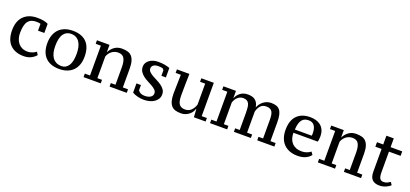

<svg xmlns="http://www.w3.org/2000/svg" viewBox="29 -1605 5495 2572"><g transform="rotate(20 2776.5 -319.5)"><path d="M482 -67Q461 -38 415.5 -13.5Q370 11 308 11Q242 11 192.5 -8.5Q143 -28 110 -63.5Q77 -99 61 -149.5Q45 -200 45 -262Q45 -395 115.5 -465Q186 -535 307 -535Q362 -535 398 -528Q434 -521 464 -506V-376H374V-472Q359 -481 314 -481Q276 -481 247 -470Q218 -459 198 -434Q178 -409 168 -367Q158 -325 158 -264Q158 -224 169 -187.5Q180 -151 202 -123.5Q224 -96 257.5 -80Q291 -64 336 -64Q360 -64 378.5 -69Q397 -74 411 -79.5Q425 -85 436 -92Q447 -99 457 -107Z M548 -262Q548 -328 567 -379Q586 -430 620.5 -464.5Q655 -499 704.5 -517Q754 -535 814 -535Q884 -535 934.5 -515.5Q985 -496 1017 -460.5Q1049 -425 1064.5 -374.5Q1080 -324 1080 -262Q1080 -196 1061.5 -145.5Q1043 -95 1008.5 -60.5Q974 -26 924.5 -8Q875 10 814 10Q746 10 696 -9.5Q646 -29 613 -64.5Q580 -100 564 -150Q548 -200 548 -262ZM661 -262Q661 -214 670 -173Q679 -132 699.5 -102Q720 -72 752.5 -54.5Q785 -37 832 -37Q891 -37 929 -91Q967 -145 967 -262Q967 -310 958 -351.5Q949 -393 929.5 -423.5Q910 -454 879.5 -471Q849 -488 805 -488Q739 -488 700 -434Q661 -380 661 -262Z M1776 0H1531V-50H1597V-301Q1597 -380 1573 -424Q1549 -468 1485 -468Q1457 -468 1433.5 -459Q1410 -450 1391.5 -435Q1373 -420 1359.5 -400Q1346 -380 1339 -358V-50H1405V0H1160V-50H1234V-475H1160V-525H1339V-421H1340Q1363 -469 1407.5 -502Q1452 -535 1515 -535Q1560 -535 1595 -525.5Q1630 -516 1653.5 -491Q1677 -466 1689.5 -424Q1702 -382 1702 -317V-50H1776Z M2127 -119Q2127 -146 2107 -166.5Q2087 -187 2057 -204.5Q2027 -222 1992 -239.5Q1957 -257 1927 -279.5Q1897 -302 1877 -332.5Q1857 -363 1857 -406Q1857 -435 1871 -458.5Q1885 -482 1908.5 -499Q1932 -516 1964 -525.5Q1996 -535 2032 -535Q2062 -535 2085 -533Q2108 -531 2127 -527.5Q2146 -524 2163 -519Q2180 -514 2198 -508V-373H2134V-452L2115 -474Q2102 -477 2087 -479Q2072 -481 2055 -481Q2007 -481 1983.5 -462.5Q1960 -444 1960 -416Q1960 -389 1980 -369Q2000 -349 2030 -331.5Q2060 -314 2095 -297Q2130 -280 2160 -258.5Q2190 -237 2210 -209Q2230 -181 2230 -142Q2230 -106 2213.5 -78Q2197 -50 2168.5 -30.5Q2140 -11 2101.5 -0.5Q2063 10 2020 10Q1972 10 1926.5 -2.5Q1881 -15 1855 -32V-163H1919V-87L1939 -66Q1952 -56 1970 -50Q1988 -44 2017 -44Q2065 -44 2096 -64Q2127 -84 2127 -119Z M2368 -208Q2368 -274 2371 -343Q2374 -412 2374 -475H2300V-525H2478Q2476 -447 2474.5 -375.5Q2473 -304 2473 -227Q2473 -186 2477.5 -154.5Q2482 -123 2494.5 -101Q2507 -79 2529 -68Q2551 -57 2585 -57Q2635 -57 2669 -89Q2703 -121 2721 -175V-475H2648V-525H2826V-50H2900V0H2733L2726 -114H2721Q2716 -93 2701.5 -71Q2687 -49 2665 -31Q2643 -13 2614 -1.5Q2585 10 2551 10Q2506 10 2472 0.5Q2438 -9 2415 -34Q2392 -59 2380 -101Q2368 -143 2368 -208Z M3545 0H3303V-50H3368V-293Q3368 -335 3364.5 -368Q3361 -401 3350.5 -423Q3340 -445 3320 -456.5Q3300 -468 3268 -468Q3244 -468 3224 -459.5Q3204 -451 3188 -436Q3172 -421 3160.5 -401.5Q3149 -382 3142 -360V-50H3207V0H2963V-50H3037V-475H2963V-525H3142V-419H3143Q3160 -468 3203.5 -501.5Q3247 -535 3310 -535Q3336 -535 3361.5 -530Q3387 -525 3408 -511Q3429 -497 3444.5 -472.5Q3460 -448 3466 -408Q3476 -433 3492.5 -456Q3509 -479 3531.5 -496.5Q3554 -514 3582 -524.5Q3610 -535 3643 -535Q3684 -535 3714.5 -525Q3745 -515 3765.5 -490.5Q3786 -466 3796 -423.5Q3806 -381 3806 -315V-50H3880V0H3636V-50H3701V-312Q3701 -349 3697 -378.5Q3693 -408 3682 -427.5Q3671 -447 3651 -457.5Q3631 -468 3598 -468Q3545 -468 3515.5 -435.5Q3486 -403 3473 -350V-50H3545Z M4398 -69Q4372 -32 4324.5 -10.5Q4277 11 4214 11Q4148 11 4097.5 -8.5Q4047 -28 4013 -63.5Q3979 -99 3961.5 -149.5Q3944 -200 3944 -262Q3944 -396 4011 -465.5Q4078 -535 4199 -535Q4239 -535 4277.5 -525Q4316 -515 4346 -492Q4376 -469 4394.5 -431Q4413 -393 4413 -337Q4413 -320 4411 -301Q4409 -282 4405 -261H4057Q4057 -217 4068.5 -181Q4080 -145 4103.5 -119Q4127 -93 4162 -78.5Q4197 -64 4245 -64Q4284 -64 4317.5 -77Q4351 -90 4371 -107ZM4195 -488Q4164 -488 4140.5 -479Q4117 -470 4100 -449Q4083 -428 4073 -393.5Q4063 -359 4060 -308H4301Q4302 -317 4302.5 -326.5Q4303 -336 4303 -344Q4303 -410 4276.5 -449Q4250 -488 4195 -488Z M5116 0H4871V-50H4937V-301Q4937 -380 4913 -424Q4889 -468 4825 -468Q4797 -468 4773.5 -459Q4750 -450 4731.5 -435Q4713 -420 4699.5 -400Q4686 -380 4679 -358V-50H4745V0H4500V-50H4574V-475H4500V-525H4679V-421H4680Q4703 -469 4747.5 -502Q4792 -535 4855 -535Q4900 -535 4935 -525.5Q4970 -516 4993.5 -491Q5017 -466 5029.5 -424Q5042 -382 5042 -317V-50H5116Z M5152 -525H5241V-650H5346V-525H5512V-461H5346V-169Q5346 -106 5362 -80Q5378 -54 5414 -54Q5445 -54 5467.5 -65Q5490 -76 5509 -89L5534 -50Q5525 -41 5509.5 -30.5Q5494 -20 5474 -11Q5454 -2 5429.5 4Q5405 10 5379 10Q5312 10 5276.5 -24.5Q5241 -59 5241 -139V-461H5152Z"/></g></svg>

Font: PT Serif Caption
Style: Regular
Weight: 400
Designer: A.Korolkova, O.Umpeleva, V.Yefimov
Foundry: ParaType Ltd
Version: Version 1.000W OFL